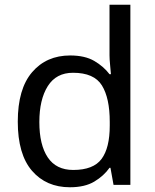

<svg xmlns="http://www.w3.org/2000/svg" viewBox="-20 -780 655 810"><path d="M275 10Q175 10 115 -59.5Q55 -129 55 -267Q55 -405 115.5 -475.5Q176 -546 276 -546Q338 -546 377.5 -523Q417 -500 442 -467H448Q447 -480 444.5 -505.5Q442 -531 442 -546V-760H530V0H459L446 -72H442Q418 -38 378 -14Q338 10 275 10ZM289 -63Q374 -63 408.5 -109.5Q443 -156 443 -250V-266Q443 -366 410 -419.5Q377 -473 288 -473Q217 -473 181.5 -416.5Q146 -360 146 -265Q146 -169 181.5 -116Q217 -63 289 -63Z"/></svg>

Font: Noto Sans Batak
Style: Regular
Weight: 400
Designer: Monotype Design Team
Foundry: Monotype Imaging Inc.
Version: Version 2.002; ttfautohint (v1.8.4.7-5d5b)